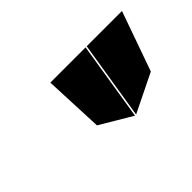

<svg xmlns="http://www.w3.org/2000/svg" viewBox="-45 -915 489 489"><g transform="rotate(-45 199.5 -671.0)"><path d="M148 -616 234 -565 268 -777H141ZM342 -616 399 -777H272L238 -565Z"/></g></svg>

Font: Charger Pro
Style: BlkExtObl
Weight: 900
Designer: Jasper
Foundry: Cannot Into Space Fonts
Version: Version 1.09